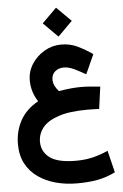

<svg xmlns="http://www.w3.org/2000/svg" viewBox="-69 -833 776 1210"><g transform="rotate(-5 319.0 -228.5)"><path d="M240.7 -694.3 332.5 -785.6 424.3 -694.3 332.5 -602.5ZM485.8 -350.6Q455.1 -368.7 417.5 -387.2Q379.9 -405.8 349.1 -405.8Q315.4 -405.8 293.2 -387Q271 -368.2 271 -336.9Q271 -312 282 -292.7Q293 -273.4 305.2 -260.3Q344.7 -267.1 380.1 -270.5Q415.5 -273.9 445.3 -273.9Q477.1 -273.9 507.3 -271.2Q537.6 -268.6 566.9 -265.6L547.9 -126Q532.7 -127 509 -127.4Q485.4 -127.9 474.1 -127.9Q359.4 -127.9 289.8 -104.2Q220.2 -80.6 189.2 -41Q158.2 -1.5 158.2 47.4Q158.2 109.9 208.5 148.2Q258.8 186.5 374 186.5Q431.2 186.5 480 175Q528.8 163.6 577.6 141.1L611.8 280.3Q556.2 307.6 498.8 318.4Q441.4 329.1 368.7 329.1Q298.8 329.1 235.8 312.3Q172.9 295.4 123.8 261.2Q74.7 227.1 46.6 174.6Q18.6 122.1 18.6 50.8Q18.6 -30.8 54.9 -97.7Q91.3 -164.6 168.9 -208Q127.9 -270.5 127.9 -343.3Q127.9 -399.4 158.2 -446.5Q188.5 -493.7 237.8 -522.5Q287.1 -551.3 344.2 -551.3Q400.9 -551.3 448.2 -528.3Q495.6 -505.4 541.5 -473.6Z"/></g></svg>

Font: Vazir Black FD-WOL-UI
Style: Black-FD-WOL-UI
Weight: 900
Designer: Saber Rastikerdar
Foundry: Saber Rastikerdar
Version: Version 30.0.0